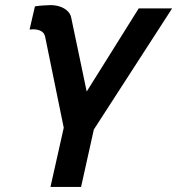

<svg xmlns="http://www.w3.org/2000/svg" viewBox="-20 -533 695 753"><path d="M178 200H298L348 -25L655 -500H524L320 -174L259 -465C253 -494 218 -513 179 -513C166 -513 135 -511 117 -508L96 -417C102 -418 109 -418 115 -418C138 -416 153 -408 157 -389L230 -32Z"/></svg>

Font: Perun SemiBold Italic
Style: Regular
Weight: 400
Italic angle: -12°
Foundry: Copyright (c) Stefan Peev, Context Ltd, 2016
Version: Version 1.026